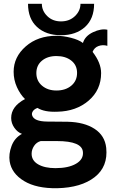

<svg xmlns="http://www.w3.org/2000/svg" viewBox="-20 -746 615 1014"><path d="M128 -726H201Q201 -689 229.5 -661Q258 -633 302 -633Q347 -633 376 -661Q405 -689 405 -726H477Q477 -647 429 -603.5Q381 -560 302 -560Q223 -560 175.5 -603.5Q128 -647 128 -726ZM283 248Q173 250 107 210Q41 170 31 106Q25 68 41 25Q57 -18 96 -39Q73 -47 56 -71Q39 -95 39 -123Q39 -184 112 -223Q87 -247 69.5 -285.5Q52 -324 52 -367Q52 -445 116 -501Q180 -557 278 -557Q313 -557 354.5 -546.5Q396 -536 418 -519Q429 -556 471.5 -576Q514 -596 547 -589V-504Q523 -511 500.5 -503Q478 -495 469 -472Q514 -414 514 -360Q514 -271 448 -214.5Q382 -158 283 -156Q215 -153 178 -176Q161 -170 153.5 -158.5Q146 -147 150 -136Q160 -105 228 -104L337 -103Q425 -101 479.5 -65.5Q534 -30 541 35Q551 134 480 189.5Q409 245 283 248ZM387 -361Q387 -402 356.5 -426Q326 -450 278 -450Q231 -450 201.5 -425.5Q172 -401 172 -360Q172 -319 202 -293.5Q232 -268 278 -268Q326 -268 356.5 -293.5Q387 -319 387 -361ZM418 58Q415 -1 280 -1H195Q173 5 160 24.5Q147 44 147 66Q147 102 181.5 122Q216 142 273 142Q341 142 381 119Q421 96 418 58Z"/></svg>

Font: Oakes Grotesk
Style: Bold
Weight: 600
Designer: Samuel Oakes
Foundry: Samuel Oakes
Version: Version 1.000;PS 001.000;hotconv 1.0.88;makeotf.lib2.5.64775